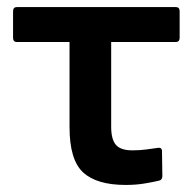

<svg xmlns="http://www.w3.org/2000/svg" viewBox="-20 -512 551 544"><path d="M336 12Q254 12 215.5 -23.5Q177 -59 177 -152V-393H28Q17 -393 17 -405V-480Q17 -492 28 -492H478Q489 -492 489 -480V-405Q489 -393 478 -393H295V-153Q295 -117 308.5 -101.5Q322 -86 355 -86Q376 -86 394.5 -88.5Q413 -91 427 -93Q439 -95 439 -83L440 -13Q440 -2 430 0Q413 4 389 8Q365 12 336 12Z"/></svg>

Font: Sofia Sans
Style: Bold
Weight: 700
Designer: Botio Nikoltchev, Ani Petrova
Foundry: lettersoup
Version: Version 4.100; ttfautohint (v1.8.4.7-5d5b)